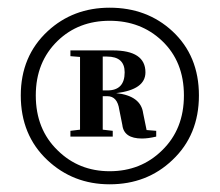

<svg xmlns="http://www.w3.org/2000/svg" viewBox="-20 -829 571 499"><path d="M247 -594H259Q304 -594 304 -641Q304 -682 258 -682H247ZM361 -491 386 -489V-474Q365 -469 349 -469Q302 -469 298 -504L290 -544Q285 -579 259 -579H247V-492L273 -489V-474H163V-489L188 -492V-681L163 -683V-698H273Q358 -698 358 -641Q358 -596 282 -587Q346 -580 352 -535ZM401 -438Q458 -493 458 -581Q458 -669 401 -723Q346 -775 265 -775Q184 -775 130 -723Q73 -668 73 -581Q73 -493 130 -438Q185 -384 265 -384Q346 -384 401 -438ZM428 -748Q497 -684 497 -581Q497 -478 428 -413Q362 -350 265 -350Q170 -350 103 -413Q34 -478 34 -581Q34 -683 104 -748Q170 -809 265 -809Q362 -809 428 -748Z"/></svg>

Font: Source Han Serif SC Heavy
Style: Regular
Weight: 900
Designer: Ryoko NISHIZUKA  (kana & ideographs); Frank Grießhammer (Latin, Greek & Cyrillic); Wenlong ZHANG  (bopomofo); Sandoll Co
Foundry: Adobe Systems Incorporated
Version: Version 1.001 October 20, 2017